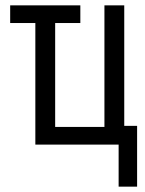

<svg xmlns="http://www.w3.org/2000/svg" viewBox="-20 -540 540 717"><path d="M423 157V0H112V-454H18V-520H280V-454H186V-66H370V-520H444V-70H492V157Z"/></svg>

Font: Iosevka Term Curly
Style: Regular
Weight: 400
Designer: Belleve Invis
Foundry: Belleve Invis
Version: Version 32.3.0